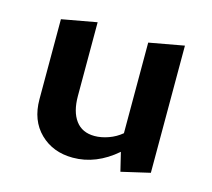

<svg xmlns="http://www.w3.org/2000/svg" viewBox="-73 -518 677 614"><g transform="rotate(15 265.5 -210.5)"><path d="M468 -432V-11L373 11L358 -51Q291 7 214 7Q148 7 105.5 -34.5Q63 -76 63 -146V-411L179 -432V-188Q179 -136 200.5 -107Q222 -78 263 -78Q285 -78 309 -86.5Q333 -95 352 -111V-411Z"/></g></svg>

Font: Ysabeau Infant
Style: Bold
Weight: 700
Designer: Christian Thalmann (Catharsis Fonts)
Version: Version 0.003